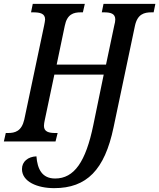

<svg xmlns="http://www.w3.org/2000/svg" viewBox="-39 -734 826 996"><path d="M242 242C411 242 504 147 550 -73L661 -600C674 -661 709 -670 747 -670H758L767 -714H498L489 -670H500C534 -670 559 -664 559 -633C559 -626 557 -612 554 -603L511 -399H255L297 -600C309 -661 343 -670 380 -670H391L401 -714H131L122 -670H133C169 -670 195 -664 195 -633C195 -626 192 -614 190 -602L87 -114C73 -53 39 -44 2 -44H-9L-19 0H249L260 -44H249C215 -44 189 -50 189 -81C189 -88 191 -102 193 -110L243 -347H499L445 -85C406 105 346 192 247 192C179 192 155 143 150 77C106 79 75 104 75 143C75 209 155 242 242 242Z"/></svg>

Font: Noto Serif Condensed Medium
Style: Italic
Weight: 500
Width: 3
Italic angle: -12°
Designer: Monotype Design Team
Foundry: Monotype Imaging Inc.
Version: Version 2.013